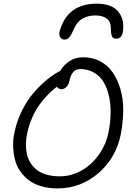

<svg xmlns="http://www.w3.org/2000/svg" viewBox="-20 -1002 756 1056"><path d="M512.2 -981.9Q553.2 -981.9 583.5 -970.5Q613.8 -959 629.9 -939Q646 -918.9 652.8 -894.8Q659.7 -870.6 657.2 -841.8Q654.8 -789.1 619.1 -789.1Q603 -789.1 596.4 -801Q589.8 -813 589.8 -847.2Q589.8 -882.3 567.1 -899.7Q544.4 -917 505.9 -917Q419.4 -917 388.2 -846.2Q372.6 -809.6 361.3 -796.9Q350.1 -784.2 335 -784.2Q316.4 -784.2 309.6 -800Q302.7 -815.9 310.1 -836.9Q354 -981.9 512.2 -981.9ZM295.9 34.2Q246.6 34.2 206.3 22.2Q166 10.3 138.2 -11Q110.4 -32.2 90.3 -61.3Q70.3 -90.3 62 -124.8Q53.7 -159.2 52.2 -197.5Q50.8 -235.8 60.1 -275.9Q71.3 -330.6 95 -381.1Q118.7 -431.6 146 -467.8Q173.3 -503.9 205.6 -534.7Q237.8 -565.4 263.4 -583.3Q289.1 -601.1 311 -611.8Q331.1 -646 363.3 -666.5Q395.5 -687 437 -687Q489.3 -687 531.5 -664.6Q573.7 -642.1 600.3 -603Q627 -564 642.6 -510.7Q658.2 -457.5 657.7 -395.8Q657.2 -334 645 -266.1Q618.7 -133.8 521.5 -49.8Q424.3 34.2 295.9 34.2ZM128.9 -266.1Q122.6 -235.4 122.6 -206.8Q122.6 -178.2 128.7 -151.9Q134.8 -125.5 149.2 -103.8Q163.6 -82 184.8 -65.9Q206.1 -49.8 237.8 -41Q269.5 -32.2 309.1 -32.2Q368.2 -32.2 423.6 -61.5Q479 -90.8 520.8 -147.2Q562.5 -203.6 577.1 -275.9Q587.4 -328.1 588.4 -377.9Q589.4 -427.7 579.6 -472.2Q569.8 -516.6 550.3 -549.8Q530.8 -583 497.6 -602.5Q464.4 -622.1 420.9 -622.1Q374 -622.1 361.8 -556.2Q357.4 -535.2 345 -523.2Q332.5 -511.2 317.9 -511.2Q302.2 -511.2 293 -524.9Q269 -507.3 246.1 -484.1Q223.1 -460.9 199.5 -429.2Q175.8 -397.5 157.2 -355.2Q138.7 -313 128.9 -266.1Z"/></svg>

Font: Shantell Sans Bouncy
Style: Italic
Weight: 300
Italic angle: -11.31°
Designer: Stephen Nixon, Anya Danilova, Shantell Martin
Foundry: Arrow Type
Version: Version 1.006;[9816181b4]